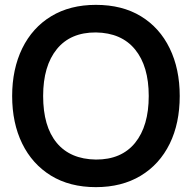

<svg xmlns="http://www.w3.org/2000/svg" viewBox="-20 -755 790 790"><path d="M374.5 15Q267 15 189.5 -32.5Q112.5 -80 71.2 -164.5Q30 -249 30 -360Q30 -470.5 71.5 -556Q113.5 -641.5 190.8 -688.2Q268 -735 374.5 -735Q483 -735 560 -688Q637 -641 678.2 -556.2Q719.5 -471.5 719.5 -360Q719.5 -248 678.5 -164Q636.5 -78.5 558.8 -31.8Q481 15 374.5 15ZM374.5 -98.5Q479.5 -98 535.8 -167.2Q592 -236.5 592 -360Q592 -482.5 536 -551.2Q480 -620 374.5 -621.5Q270 -622 213.8 -552.8Q157.5 -483.5 157.5 -360Q157.5 -235 213.2 -167.5Q269 -100 374.5 -98.5Z"/></svg>

Font: Vortex Mix
Style: Bold
Weight: 700
Designer: Mikhail Sharanda
Foundry: Mikhail Sharanda
Version: Version 4.504;Glyphs 3.1.2 (3151)